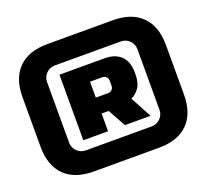

<svg xmlns="http://www.w3.org/2000/svg" viewBox="-123 -859 1096 1019"><g transform="rotate(-20 425.0 -350.0)"><path d="M20 -210V-490.2Q20 -596.2 76.9 -653.1Q133.8 -710 240.2 -710H609.9Q715.8 -710 772.9 -653.1Q830.1 -596.2 830.1 -490.2V-210Q830.1 -104 772.9 -47.1Q715.8 9.8 609.9 9.8H240.2Q134.3 9.8 77.1 -47.1Q20 -104 20 -210ZM169.9 -180.2Q169.9 -150.4 189.9 -130.1Q210 -109.9 240.2 -109.9H609.9Q639.6 -109.9 659.9 -129.9Q680.2 -149.9 680.2 -180.2V-520Q680.2 -549.8 660.2 -569.8Q640.1 -589.8 609.9 -589.8H240.2Q210.4 -589.8 190.2 -569.8Q169.9 -549.8 169.9 -520ZM245.1 -165V-535.2H500Q560.1 -535.2 592.5 -502.7Q625 -470.2 625 -410.2V-399.9Q625 -351.1 605.5 -323.5Q585.9 -295.9 560.1 -285.2L625 -165H480L424.8 -265.1H384.8V-165ZM384.8 -355H450.2Q485.4 -355 484.9 -390.1V-410.2Q484.9 -445.3 450.2 -444.8H384.8Z"/></g></svg>

Font: Russo One
Style: Regular
Weight: 400
Designer: Jovanny lemonad
Foundry: Jovanny Lemonad
Version: Version 1.000